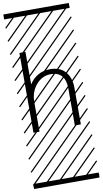

<svg xmlns="http://www.w3.org/2000/svg" viewBox="-145 -1029 821 1531"><g transform="rotate(-10 265.5 -263.5)"><path d="M73.2 -646H122.1V-382.8Q148.9 -425.8 191.7 -450.9Q234.4 -476.1 290.5 -476.1Q371.6 -476.1 414.3 -426.8Q457 -377.4 457 -298.3V0H408.2V-298.3Q408.2 -366.7 377.9 -401.4Q347.7 -436 290.5 -436Q219.2 -436 170.7 -378.7Q122.1 -321.3 122.1 -240.2V0H73.2ZM0 402.8H530.3V442.9H0ZM0 -970.2H530.3V-930.2H0ZM526.9 410.6 533.7 417.5 525.4 425.8 518.6 418.9ZM526.9 304.7 533.7 311.5 419.4 425.8 412.6 418.9ZM526.9 198.7 533.7 205.6 313.5 425.8 306.6 418.9ZM526.9 92.3 533.7 99.1 207.5 425.8 200.7 418.9ZM526.9 -13.2 533.7 -6.3 101.6 425.8 94.7 418.9ZM526.9 -119.1 533.7 -112.3 3.4 418 -3.4 411.1ZM526.9 -225.6 533.7 -218.8 3.4 311.5 -3.4 304.7ZM526.9 -331.5 533.7 -324.7 3.4 205.6 -3.4 198.7ZM526.9 -438 533.7 -431.2 3.4 99.1 -3.4 92.3ZM526.9 -543.5 533.7 -536.6 3.4 -6.3 -3.4 -13.2ZM526.9 -649.4 533.7 -642.6 3.4 -112.3 -3.4 -119.1ZM526.9 -755.9 533.7 -749 3.4 -218.8 -3.4 -225.6ZM526.9 -861.8 533.7 -855 3.4 -324.7 -3.4 -331.5ZM516.6 -958 523.4 -951.2 3.4 -431.2 -3.4 -438ZM411.1 -958 418 -951.2 3.4 -536.6 -3.4 -543.5ZM305.2 -958 312 -951.2 3.4 -642.6 -3.4 -649.4ZM198.7 -958 205.6 -951.2 3.4 -749 -3.4 -755.9ZM92.3 -958 99.1 -951.2 3.4 -855 -3.4 -861.8Z"/></g></svg>

Font: AzarMehrMSRS3
Style: Regular
Weight: 1
Designer: Amin Abedi
Version: Version 1.00